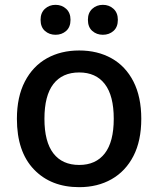

<svg xmlns="http://www.w3.org/2000/svg" viewBox="-20 -766 655 795"><path d="M50 -274Q50 -365 83 -428.5Q116 -492 174 -524.5Q232 -557 308 -557Q384 -557 442 -524.5Q500 -492 532.5 -428.5Q565 -365 565 -274Q565 -183 532.5 -120Q500 -57 442 -24Q384 9 308 9Q191 9 120.5 -64.5Q50 -138 50 -274ZM164 -274Q164 -179 201 -131Q238 -83 308 -83Q377 -83 414 -131Q451 -179 451 -274Q451 -370 414 -418Q377 -466 308 -466Q238 -466 201 -418Q164 -370 164 -274ZM406 -622Q380 -622 362 -638Q344 -654 344 -684Q344 -713 362 -729.5Q380 -746 406 -746Q432 -746 450 -729.5Q468 -713 468 -684Q468 -654 450 -638Q432 -622 406 -622ZM210 -622Q184 -622 166 -638Q148 -654 148 -684Q148 -713 166 -729.5Q184 -746 210 -746Q236 -746 254 -729.5Q272 -713 272 -684Q272 -654 254 -638Q236 -622 210 -622Z"/></svg>

Font: Kufam Medium
Style: Regular
Weight: 500
Designer: Wael Morcos, Artur Schmal
Foundry: Original Type
Version: Version 1.300; ttfautohint (v1.8.3)